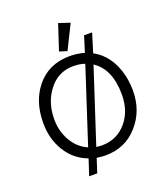

<svg xmlns="http://www.w3.org/2000/svg" viewBox="-170 -991 1051 1207"><g transform="rotate(-20 355.0 -387.0)"><path d="M659 -313Q659 -178 575 -84Q491 11 359 11Q332 11 300 6L270 99H216L251 -8Q161 -41 110 -124Q59 -206 59 -313Q59 -456 134 -550Q216 -653 359 -653Q411 -653 456 -639L489 -745H543L504 -619Q580 -578 621 -493Q659 -412 659 -313ZM585 -313Q585 -485 482 -552L321 -59Q340 -56 359 -56Q460 -56 525 -133Q585 -206 585 -313ZM272 -74 435 -574Q401 -586 358 -586Q253 -586 190 -499Q132 -422 132 -312Q132 -233 169 -168Q206 -103 272 -74ZM362 -873 437 -848 357 -687 306 -703Z"/></g></svg>

Font: GFS Neohellenic Rg
Style: Regular
Weight: 400
Designer: Takis Katsoulidis and George D. Matthiopoulos
Foundry: Takis Katsoulidis and George D. Matthiopoulos
Version: Version 1.0